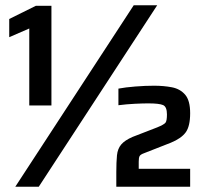

<svg xmlns="http://www.w3.org/2000/svg" viewBox="-20 -708 778 728"><path d="M91 -308V-600L15 -567V-636L116 -686H175V-308ZM38 0 487 -688H576L127 0ZM421 0V-55Q421 -94 423.5 -119Q426 -144 439.5 -160Q453 -176 483 -189L576 -225Q603 -236 608 -243.5Q613 -251 613 -274Q613 -303 598.5 -309.5Q584 -316 542 -316Q522 -316 491 -314.5Q460 -313 429 -309V-372Q455 -377 493 -380Q531 -383 564 -383Q601 -383 632 -377Q663 -371 682 -349Q701 -327 701 -279Q701 -229 684 -206Q667 -183 628 -167L526 -127Q512 -122 509 -115.5Q506 -109 506 -95V-68H701V0Z"/></svg>

Font: Saira SemiBold
Style: Regular
Weight: 600
Designer: Hector Gatti with collaboration of the Omnibus-Type team
Foundry: Omnibus-Type
Version: Version 1.100; ttfautohint (v1.8.3)